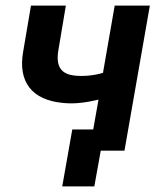

<svg xmlns="http://www.w3.org/2000/svg" viewBox="-20 -540 576 688"><path d="M203 128H318L341 0H426L517 -520H391L349 -279C316 -269 280 -266 249 -269C197 -274 180 -304 189 -359L216 -520H91L63 -355C44 -248 93 -181 207 -171C246 -167 287 -172 333 -183L314 -76H239Z"/></svg>

Font: Fixel Text 20240404 SemiBold
Style: Italic
Weight: 600
Width: 4
Italic angle: -10°
Designer: AlfaBravo + MacPaw
Foundry: Kyrylo Tkachov, Marchela Mozhyna, Serhii Makarenko, Maria Weinstein, Zakhar Kryvoshyya
Version: Version 1.211;Glyphs 3.2 (3225)